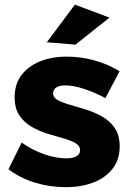

<svg xmlns="http://www.w3.org/2000/svg" viewBox="-20 -789 557 817"><path d="M428.6 -371.7Q378.7 -397.9 334.6 -411.8Q290.6 -425.7 257.3 -425.7Q234.7 -425.7 220.4 -417.3Q206.1 -408.9 206.1 -391.4Q206.1 -373.3 226.6 -362.5Q247.1 -351.7 279.4 -342.6Q311.7 -333.4 347.7 -322.1Q383.7 -310.9 416.2 -292.2Q448.7 -273.6 469 -243.3Q489.3 -213 489.3 -165.7Q489.3 -110.6 459.6 -71.8Q430 -33 378.4 -12.8Q326.7 7.4 260.1 7.4Q191.9 7.4 128.7 -11.9Q65.6 -31.1 15.9 -68.9L72.3 -182.3Q118.7 -149.6 169 -132.4Q219.3 -115.1 264 -115.1Q281 -115.1 293.6 -119.1Q306.3 -123 313.5 -130.6Q320.7 -138.1 320.7 -150Q320.7 -168.9 300.7 -180.3Q280.7 -191.7 249 -200.5Q217.3 -209.3 181.3 -220.4Q145.3 -231.4 113.8 -249.9Q82.3 -268.3 62.3 -298.1Q42.3 -328 42.3 -374.9Q42.3 -431.1 71.4 -469.5Q100.6 -507.9 150.5 -527.9Q200.4 -548 264 -548Q322.6 -548 380.6 -532.3Q438.6 -516.6 488.9 -485.9ZM298.7 -769.3 445.9 -714 301 -599.1 179.1 -609.1Z"/></svg>

Font: Alexandria
Style: Regular
Weight: 400
Designer: Mohamed Gaber
Foundry: Kief Type Foundry
Version: Version 5.100